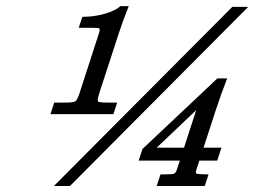

<svg xmlns="http://www.w3.org/2000/svg" viewBox="-20 -602 827 624"><path d="M578.1 -122.1 617.7 -244.1 489.3 -122.1ZM398.4 -582Q378.4 -532.2 367.2 -497.1L302.7 -299.3Q295.4 -275.9 298.8 -272.2Q302.2 -268.6 329.6 -268.6H360.8L348.6 -231H144L156.2 -268.6H190.4Q217.8 -268.6 224.4 -272.5Q231 -276.4 238.3 -298.8L299.3 -486.8Q305.7 -505.9 303.5 -508.8Q301.3 -511.7 282.7 -511.7H235.8L247.6 -547.4H250Q285.2 -547.4 319.3 -556.9Q353.5 -566.4 371.6 -582ZM718.3 -347.2Q698.7 -296.9 682.1 -246.6L641.6 -122.1H699.7L686 -80.1H627.9L618.2 -50.3Q614.7 -39.6 618.9 -37.6Q623 -35.6 657.7 -35.2L645.5 2.4H489.3L501.5 -35.2H512.2Q539.6 -35.2 545.4 -37.4Q551.3 -39.6 554.7 -50.3L564.5 -80.1H430.7L442.9 -117.7L686.5 -347.2ZM786.6 -579.6 207.5 2.4H155.3L734.9 -579.6Z"/></svg>

Font: RIT Rachana
Style: Bold Italic
Weight: 700
Designer: Hussain KH
Version: 1.4.7